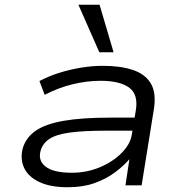

<svg xmlns="http://www.w3.org/2000/svg" viewBox="-20 -780 772 808"><path d="M265 8Q192 8 145.5 -14Q99 -36 81.5 -73.5Q64 -111 76 -157Q90 -202 130.5 -230Q171 -258 247.5 -271.5Q324 -285 445 -285H565L556 -230H424Q330 -230 273 -222Q216 -214 188 -195.5Q160 -177 151 -146Q139 -104 172.5 -78.5Q206 -53 282 -53Q345 -53 400 -76Q455 -99 492 -136.5Q529 -174 535 -215L552 -318Q562 -384 522.5 -412Q483 -440 403 -440Q346 -440 286 -425.5Q226 -411 168 -381L146 -439Q186 -460 231 -474Q276 -488 322.5 -495.5Q369 -503 413 -503Q486 -503 538 -486Q590 -469 614 -430Q638 -391 628 -323L576 0H508L525 -113L528 -114Q503 -84 465 -55.5Q427 -27 378 -9.5Q329 8 265 8ZM398 -560 310 -760H399L458 -560Z"/></svg>

Font: Nunito Sans 7pt Expanded Light
Style: Italic
Weight: 300
Width: 7
Italic angle: -9°
Designer: Vernon Adams
Foundry: Vernon Adams
Version: Version 3.101;gftools[0.9.27]